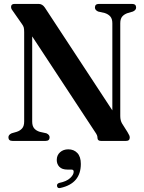

<svg xmlns="http://www.w3.org/2000/svg" viewBox="-20 -720 736 981"><path d="M233.5 -18.5Q233.5 0 212.5 0H44Q23 0 23 -18.5Q23 -31.5 39.5 -39L65.5 -46.5Q82.5 -52 93 -64Q103.5 -76 103.5 -99V-556Q103.5 -571 101.5 -579Q99.5 -587 93 -596L49 -659Q43 -666.5 39.8 -672.2Q36.5 -678 36.5 -684.5Q36.5 -700 54.5 -700H177.5Q196.5 -700 209 -681.5L554 -156V-601Q554 -623.5 543.8 -635.5Q533.5 -647.5 515 -653.5L481.5 -661Q465 -668.5 465 -681.5Q465 -700 485.5 -700H654.5Q675.5 -700 675.5 -681.5Q675.5 -668.5 659 -661L633 -653.5Q615 -647.5 604.8 -635.8Q594.5 -624 594.5 -601V-127.5Q594.5 -104 604 -88.5L631.5 -45Q638.5 -33.5 640.8 -27.8Q643 -22 643 -17.5Q643 0 624 0H496Q478 0 478 -16Q478 -22.5 475.5 -29Q473 -35.5 463.5 -49L144.5 -534V-99Q144.5 -76 154.8 -64Q165 -52 183 -46.5L217 -39Q233.5 -31.5 233.5 -18.5ZM325 146.5Q297 146.5 283.5 132.5Q270 118.5 270 97.5Q270 73 286.8 58Q303.5 43 329 43Q357.5 43 375.2 61.8Q393 80.5 393 117.5Q393 217 290 240Q274.5 244.5 271.5 231.5Q269 218.5 283 214.5Q320 207 338.2 190Q356.5 173 356.5 157.5Q356.5 146.5 345.5 146.5Z"/></svg>

Font: Fraunces 144pt S050 SemiBold
Style: Regular
Weight: 600
Version: Version 1.000; ttfautohint (v1.8.3)